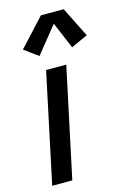

<svg xmlns="http://www.w3.org/2000/svg" viewBox="-119 -836 593 893"><g transform="rotate(-15 177.0 -389.5)"><path d="M226.6 -527.3 114.3 0H17.6L129.4 -527.3ZM116.7 -598.1 49.8 -647 171.9 -779.3H281.7L354 -634.8L273.9 -598.1L219.7 -726.1Z"/></g></svg>

Font: Schibsted Grotesk Medium
Style: Italic
Weight: 500
Italic angle: -12°
Designer: Bakken & Baeck AS, Henrik Kongsvoll
Foundry: Schibsted ASA
Version: Version 1.100;gftools[0.9.25]